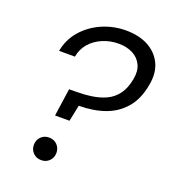

<svg xmlns="http://www.w3.org/2000/svg" viewBox="-132 -809 810 912"><g transform="rotate(20 273.0 -353.5)"><path d="M170 -217 190 -357H221Q263 -357 302.5 -362.5Q342 -368 374.5 -383Q407 -398 429.5 -428Q452 -458 461 -507Q469 -549 455 -579Q441 -609 410.5 -625Q380 -641 338 -641Q295 -641 257.5 -625Q220 -609 195 -580.5Q170 -552 163 -512H83Q94 -572 133 -617Q172 -662 229 -687Q286 -712 350 -712Q415 -712 462 -687Q509 -662 531 -616Q553 -570 541 -507Q528 -432 488.5 -386Q449 -340 390.5 -319.5Q332 -299 260 -299L243 -217ZM180 5Q155 5 139 -11.5Q123 -28 123 -52Q123 -76 139 -92.5Q155 -109 180 -109Q205 -109 221 -92.5Q237 -76 237 -52Q237 -28 221 -11.5Q205 5 180 5Z"/></g></svg>

Font: DM Sans 9pt
Style: Italic
Weight: 400
Italic angle: -10°
Designer: Colophon Foundry, Jonny Pinhorn
Foundry: Colophon Foundry
Version: Version 4.004